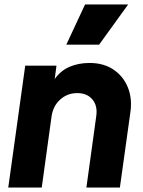

<svg xmlns="http://www.w3.org/2000/svg" viewBox="-20 -840 639 860"><path d="M17 0 93 -546H233L225 -486Q252 -524 292 -541Q332 -558 381 -558Q444 -558 488 -528.5Q532 -499 552.5 -449Q573 -399 564 -337L517 0H367L411 -319Q418 -366 394 -394.5Q370 -423 326 -423Q282 -423 250 -394.5Q218 -366 211 -319L167 0ZM277 -640 361 -820H554L424 -640Z"/></svg>

Font: Plus Jakarta Sans ExtraBold
Style: Italic
Weight: 800
Italic angle: -8°
Designer: Gumpita Rahayu
Foundry: Tokotype
Version: Version 2.071; ttfautohint (v1.8.4.7-5d5b);gftools[0.9.29]